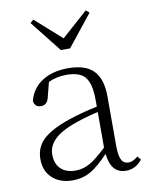

<svg xmlns="http://www.w3.org/2000/svg" viewBox="-88 -845 722 923"><g transform="rotate(-10 273.0 -383.0)"><path d="M192 14C225 14 256 6 283 -10C308 -25 336 -49 369 -84C376 -19 404 13 453 13C485 13 511 -1 532 -28L517 -45C501 -31 486 -24 472 -24C457 -24 445 -30 438 -43C430 -57 426 -80 426 -113V-354C426 -413 412 -455 385 -482C359 -508 318 -521 262 -521C161 -521 89 -475 69 -395C72 -374 84 -364 104 -364C125 -364 138 -377 143 -402L161 -472C188 -485 218 -491 249 -491C291 -491 321 -481 338 -462C357 -441 367 -404 367 -349V-315C313 -304 266 -291 225 -277C164 -256 121 -233 94 -207C69 -182 56 -151 56 -114C56 -73 69 -42 95 -19C120 3 152 14 192 14ZM215 -30C184 -30 160 -38 143 -54C125 -71 116 -94 116 -125C116 -178 156 -219 236 -250C273 -264 316 -277 367 -289V-115C334 -84 307 -62 286 -50C263 -37 240 -30 215 -30ZM289 -613 411 -766 395 -780 267 -666 139 -780 123 -766 244 -613Z"/></g></svg>

Font: AllPunType ExtraLight
Style: Regular
Weight: 280
Version: 1.0